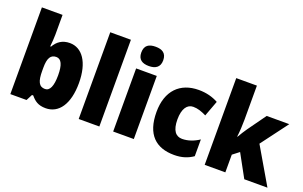

<svg xmlns="http://www.w3.org/2000/svg" viewBox="-90 -1173 2494 1581"><g transform="rotate(20 1156.5 -383.0)"><path d="M241 -588V-760H60V0H202L230 -54H241C273 -16 305 10 372 10C486 10 560 -93 560 -278C560 -460 486 -563 378 -563C312 -563 269 -531 241 -482H234C238 -520 241 -556 241 -588ZM312 -417C356 -417 377 -371 377 -280C377 -185 355 -137 313 -137C260 -137 241 -178 241 -269V-298C241 -380 262 -417 312 -417Z M840 0V-760H659V0Z M1052 -776C994 -776 956 -755 956 -691C956 -629 995 -607 1052 -607C1107 -607 1148 -629 1148 -691C1148 -755 1108 -776 1052 -776ZM1142 -553H961V0H1142Z M1498 10C1566 10 1618 -8 1662 -39V-186C1616 -155 1565 -137 1514 -137C1459 -137 1424 -178 1424 -275C1424 -369 1459 -417 1512 -417C1551 -417 1586 -405 1628 -384L1679 -521C1630 -548 1574 -563 1508 -563C1344 -563 1241 -460 1241 -274C1241 -77 1337 10 1498 10Z M1944 -460V-760H1763V0H1944V-155L2001 -199L2110 0H2313L2127 -318L2303 -553H2105L1991 -394C1975 -372 1953 -336 1938 -310H1935C1941 -356 1944 -413 1944 -460Z"/></g></svg>

Font: Noto Sans Devanagari UI SemiCondensed Black
Style: Regular
Weight: 900
Width: 4
Designer: Jelle Bosma - Monotype Design Team
Foundry: Monotype Imaging Inc.
Version: Version 2.004